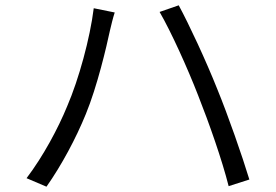

<svg xmlns="http://www.w3.org/2000/svg" viewBox="-20 -715 1040 723"><path d="M233 -315C199 -232 143 -127 80 -44L155 -12C212 -93 266 -194 303 -285C346 -389 381 -539 394 -600C399 -621 405 -647 412 -668L333 -684C319 -571 277 -417 233 -315ZM726 -356C768 -250 816 -113 841 -14L919 -39C892 -128 839 -280 798 -380C755 -488 692 -623 653 -695L581 -670C624 -596 686 -459 726 -356Z"/></svg>

Font: Noto Sans KR DemiLight
Style: Regular
Weight: 350
Designer: Ryoko NISHIZUKA 西塚涼子 (kana, bopomofo & ideographs); Paul D. Hunt (Latin, Greek & Cyrillic); Sandoll Communications 산돌커뮤니
Foundry: Adobe
Version: Version 2.004;hotconv 1.0.118;makeotfexe 2.5.65603